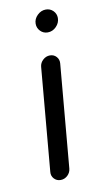

<svg xmlns="http://www.w3.org/2000/svg" viewBox="-67 -551 284 584"><g transform="rotate(-10 75.0 -259.5)"><path d="M149.6 -487Q149.6 -471.9 138.3 -460.4Q127 -448.9 111.9 -448.9Q98.5 -448.9 89.3 -458.3Q80 -467.8 80 -481.1Q80 -495.9 91.5 -507.2Q103 -518.5 117.8 -518.5Q131.1 -518.5 140.4 -509.3Q149.6 -500 149.6 -487ZM105.9 -378.9Q118.1 -378.9 125.9 -370.2Q133.7 -361.5 132.6 -349.3L104.4 -29.6Q103.3 -17.4 94.1 -8.7Q84.8 0 72.6 0Q60.4 0 52.4 -8.7Q44.4 -17.4 45.6 -29.6L73.7 -349.3Q74.8 -361.5 84.3 -370.2Q93.7 -378.9 105.9 -378.9Z"/></g></svg>

Font: 26F Galaxy Sans Medium
Style: Italic
Weight: 500
Italic angle: -5°
Designer: C₂₉H₂₅N₃O₅
Version: Version 1.200